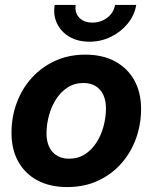

<svg xmlns="http://www.w3.org/2000/svg" viewBox="-20 -758 627 790"><path d="M256.3 11.7Q185.5 11.7 134 -15.9Q82.5 -43.5 54.9 -93.5Q27.3 -143.6 27.3 -210.9Q27.3 -276.4 48.8 -334.7Q70.3 -393.1 110.6 -437.5Q150.9 -481.9 206.8 -507.6Q262.7 -533.2 331.1 -533.2Q402.3 -533.2 453.6 -505.4Q504.9 -477.5 532.7 -427.5Q560.5 -377.4 560.5 -309.6Q560.5 -246.1 539.6 -188Q518.6 -129.9 478.8 -85Q439 -40 382.8 -14.2Q326.7 11.7 256.3 11.7ZM264.2 -105Q301.8 -105 330.3 -123.8Q358.9 -142.6 377.9 -173.1Q397 -203.6 406.5 -240Q416 -276.4 416 -311.5Q416 -344.7 404.8 -368.2Q393.6 -391.6 372.8 -404.1Q352.1 -416.5 323.7 -416.5Q286.1 -416.5 257.8 -397.9Q229.5 -379.4 210.2 -348.9Q190.9 -318.4 181.2 -281.7Q171.4 -245.1 171.4 -209.5Q171.4 -160.2 196.5 -132.6Q221.7 -105 264.2 -105ZM347.7 -586.4Q300.3 -586.4 265.6 -606.7Q231 -627 214.6 -661.4Q198.2 -695.8 205.1 -737.8H291.5Q286.6 -706.1 305.9 -685.5Q325.2 -665 360.8 -665Q384.3 -665 404.1 -674.6Q423.8 -684.1 436.8 -700.2Q449.7 -716.3 453.6 -737.8H540.5Q533.7 -695.8 505.9 -661.4Q478 -627 436.8 -606.7Q395.5 -586.4 347.7 -586.4Z"/></svg>

Font: Inter 28pt
Style: Bold Italic
Weight: 700
Italic angle: -9.3988°
Designer: Rasmus Andersson
Foundry: rsms
Version: Version 4.001;git-66647c0bb